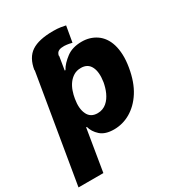

<svg xmlns="http://www.w3.org/2000/svg" viewBox="-231 -828 1079 1166"><g transform="rotate(-30 308.5 -245.0)"><path d="M-23.4 204.5 102.3 -545.5H100.5Q113.6 -627.1 165.1 -661.2Q216.3 -695.3 317.8 -695.3Q348 -695.3 369.7 -691.8Q391.3 -688.2 403.4 -685.4L384.2 -574.6Q378.6 -576.3 363.8 -579.2Q349.1 -582 331 -583.1Q320 -583.1 310 -581.9Q300.1 -580.6 292.3 -576.7Q284.4 -572.8 279.3 -565.3Q274.1 -557.9 272.4 -545.5H274.1L258.9 -452.1H264.2Q274.5 -471.2 290.7 -488.3Q306.8 -505.3 328.1 -521.3Q370 -552.6 435.4 -552.6Q492.5 -552.6 536.6 -522.7Q558.6 -507.8 574.9 -484.9Q591.3 -462 600.9 -430.6Q610.4 -399.1 612 -359.7Q613.6 -320.3 605.5 -272.4Q589.8 -179.3 550.4 -117.2Q530.5 -85.9 506.6 -62.5Q482.6 -39.1 455.8 -23.4Q429 -7.8 399.9 0Q370.7 7.8 340.9 7.8Q279.1 7.8 246.4 -21.7Q213.8 -51.1 204.2 -88.4H199.2L150.9 204.5ZM235.8 -166.9Q255 -127.5 303.6 -127.5Q322.8 -127.5 338.8 -133.7Q354.8 -139.9 367.5 -150.7Q380.3 -161.6 390.3 -175.8Q400.2 -190 407.5 -206.1Q414.8 -222.3 419.7 -239.3Q424.7 -256.4 427.6 -272.7Q437.9 -339.8 418.7 -377.8Q399.5 -416.9 351.2 -416.9Q322.1 -416.9 300.4 -403.8Q278.8 -390.6 263.7 -369.9Q248.6 -349.1 239.7 -323.5Q230.8 -297.9 226.9 -272.7Q215.6 -207.7 235.8 -166.9Z"/></g></svg>

Font: Inter P Extra Bold
Style: Italic
Weight: 800
Italic angle: 9.39999°
Designer: Rasmus Andersson
Foundry: rsms
Version: Version 3.018;git-588b23468